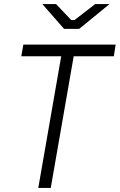

<svg xmlns="http://www.w3.org/2000/svg" viewBox="-20 -918 585 938"><path d="M167 0H228L340 -643H536L545 -700H94L84 -643H279ZM293 -777H367L515 -898H445L344 -820H328L254 -898H187Z"/></svg>

Font: Fixel Text 20240404 Light
Style: Italic
Weight: 300
Width: 4
Italic angle: -10°
Designer: AlfaBravo + MacPaw
Foundry: Kyrylo Tkachov, Marchela Mozhyna, Serhii Makarenko, Maria Weinstein, Zakhar Kryvoshyya
Version: Version 1.211;Glyphs 3.2 (3225)